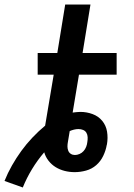

<svg xmlns="http://www.w3.org/2000/svg" viewBox="-75 -755 595 851"><path d="M26 76 -55 47Q-41 12 -22 -21.5Q-3 -55 19.5 -86Q42 -117 69 -145.5Q96 -174 125 -198L163 -424H92V-520H179L214 -735H326L291 -520H442V-424H275L247 -256Q255 -257 264 -258Q273 -259 281 -259Q309 -259 335 -249.5Q361 -240 378 -219.5Q395 -199 399.5 -171.5Q404 -144 399 -115L398 -112Q394 -88 382.5 -64Q371 -40 351.5 -23Q332 -6 306.5 1Q281 8 256 8Q233 8 211.5 2.5Q190 -3 172 -14Q154 -25 140.5 -42Q127 -59 121 -80Q91 -45 67 -5.5Q43 34 26 76ZM257 -68Q267 -68 277.5 -72.5Q288 -77 295.5 -85.5Q303 -94 307 -104.5Q311 -115 312 -125Q314 -136 313.5 -147Q313 -158 308 -166.5Q303 -175 293.5 -179Q284 -183 273 -183Q263 -183 253 -180.5Q243 -178 234 -174L226 -126Q224 -116 224 -106Q224 -96 227.5 -87Q231 -78 239 -73Q247 -68 257 -68Z"/></svg>

Font: Iosevka SS18
Style: Bold Italic
Weight: 700
Italic angle: -9°
Monospace: yes
Designer: Belleve Invis
Foundry: Belleve Invis
Version: Version 25.1.1; ttfautohint (v1.8.4)